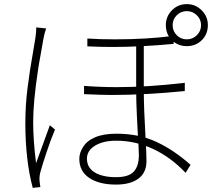

<svg xmlns="http://www.w3.org/2000/svg" viewBox="-20 -870 1040 932"><path d="M678 -434Q678 -346 686 -210Q691 -125 691 -88Q691 -32 652 -3Q613 26 543 26Q461 26 413 -6.5Q365 -39 365 -99Q365 -128 383 -156Q401 -186 441.5 -203.5Q482 -221 545 -221Q655 -221 740 -181Q825 -141 905 -70L881 -31Q809 -107 723 -147Q637 -187 544 -187Q481 -187 441.5 -163Q402 -139 402 -100Q402 -56 440 -33Q478 -10 543 -10Q605 -10 629.5 -37Q654 -64 654 -116Q654 -145 649 -218Q648 -238 644.5 -307.5Q641 -377 641 -431V-662H678ZM547 -447Q699 -447 877 -468V-428Q685 -409 522 -409Q478 -409 388 -413V-453Q469 -447 547 -447ZM538 -679Q694 -679 823 -696V-657Q662 -642 526 -642Q467 -642 404 -645V-683Q463 -679 538 -679ZM191 -683 178 -609Q168 -555 164 -526Q141 -375 141 -277Q141 -190 155 -78Q175 -135 210 -229L222 -262L247 -241Q227 -194 207 -134Q187 -74 176 -35Q170 -11 172 9L174 25Q175 28 175 31.5Q175 35 176 38L139 42Q103 -93 103 -273Q103 -357 113.5 -441.5Q124 -526 142 -627L152 -687Q156 -714 156 -737L204 -732Q195 -706 191 -683ZM887 -679Q915 -679 935.5 -699Q956 -719 956 -748Q956 -776 935.5 -796Q915 -816 887 -816Q858 -816 838 -796Q818 -776 818 -748Q818 -719 838 -699Q858 -679 887 -679ZM887 -850Q929 -850 959 -820Q989 -790 989 -748Q989 -704 959.5 -675Q930 -646 887 -646Q844 -646 814.5 -675Q785 -704 785 -748Q785 -790 814.5 -820Q844 -850 887 -850Z"/></svg>

Font: Merged Yaku Han JP ExtraLight
Style: Regular
Weight: 250
Designer: Ryoko NISHIZUKA 西塚涼子 (kana, bopomofo & ideographs); Paul D. Hunt (Latin, Greek & Cyrillic); Sandoll Communications 산돌커뮤니
Foundry: Adobe
Version: Version 2.004